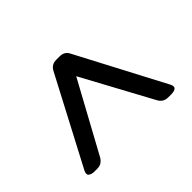

<svg xmlns="http://www.w3.org/2000/svg" viewBox="-119 -570 686 686"><g transform="rotate(45 224.0 -227.0)"><path d="M384 -9Q399 -2 405 -10.5Q411 -19 411 -32V-46Q411 -59 405.5 -67.5Q400 -76 390 -82L124 -227L390 -371Q400 -377 405 -385.5Q410 -394 410 -407V-421Q410 -437 404 -444Q398 -451 384 -444L53 -270Q32 -260 32 -235V-218Q32 -194 53 -183Z"/></g></svg>

Font: Asap Condensed VF Beta
Style: Regular
Weight: 400
Designer: Pablo Cosgaya
Foundry: Omnibus-Type
Version: Version 1.008